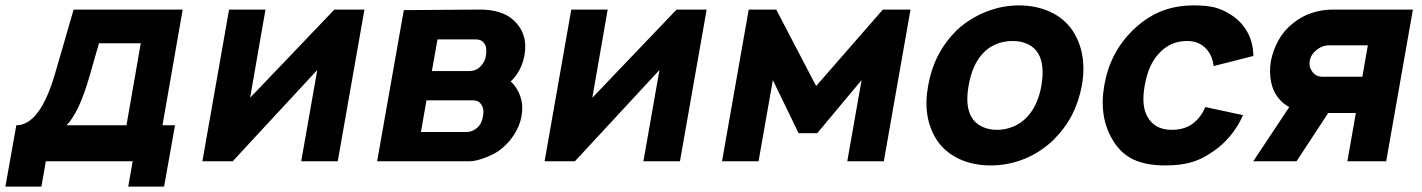

<svg xmlns="http://www.w3.org/2000/svg" viewBox="-44 -598 5272 712"><path d="M558.5 -133.5H605L564.5 94H431.5L448 0H126L109.5 94H-24L16.5 -133.5Q104.5 -133.5 160.5 -326L229 -562.5H633.5ZM478 -437.5H323L286.5 -310.5Q249 -181 203 -133.5H425Z M1208.5 0H1073L1132.5 -338.5L819 0H706.5L805.5 -562.5H940.5L883.5 -235.5L1196 -562.5H1307.5Z M1735.5 -562.5Q1816.5 -562.5 1859.5 -524Q1915 -473.5 1901 -393.5Q1894 -353 1871 -320Q1857.5 -302.5 1850 -296Q1875 -272.5 1885.5 -240.5Q1897 -207.5 1890 -167.5Q1883.5 -130 1860.2 -95.2Q1837 -60.5 1802.5 -36.5Q1781 -22.5 1749 -11Q1719 0 1696 0H1354.5L1453.5 -560.5ZM1557.5 -334.5H1696Q1725 -334.5 1743 -357.5Q1754.5 -371.5 1757.5 -388.5Q1759.5 -402 1759.5 -411Q1759.5 -420 1756.5 -429Q1750 -442.5 1741.2 -447.2Q1732.5 -452 1717 -452H1578.5ZM1517 -108.5H1685.5Q1712 -108.5 1732.5 -131Q1744 -146.5 1747 -167.5Q1751.5 -189 1745 -203Q1739 -215.5 1730.5 -220.8Q1722 -226 1706.5 -226H1537.5Z M2477.5 0H2342L2401.5 -338.5L2088 0H1975.5L2074.5 -562.5H2209.5L2152.5 -235.5L2465 -562.5H2576.5Z M3332.5 -562.5 3233.5 0H3098L3151 -301L2986.5 -104H2917.5L2822 -301L2769 0H2633.5L2732.5 -562.5H2834.5L2982.5 -279L3230 -562.5Z M3430.5 -78Q3376 -161.5 3398 -281Q3419 -401 3502.5 -484.5Q3549 -528.5 3610.5 -553.5Q3671.5 -578 3734.5 -578Q3766 -578 3795.5 -572Q3825 -566 3850.8 -554Q3876.5 -542 3897.5 -524.5Q3918.5 -507 3933.5 -484.5Q3988.5 -401 3968 -281Q3956.5 -221 3931.5 -172Q3906.5 -123 3861.5 -78Q3813.5 -32.5 3754 -8.5Q3694.5 15.5 3629.5 15.5Q3598 15.5 3568.5 9.5Q3539 3.5 3513.2 -8.5Q3487.5 -20.5 3466.5 -38Q3445.5 -55.5 3430.5 -78ZM3806.5 -399Q3793 -422 3768.2 -434Q3743.5 -446 3710.5 -446Q3678.5 -446 3649.2 -434Q3620 -422 3600 -399Q3561.5 -358 3548 -281Q3534.5 -205 3558.5 -164.5Q3571 -141.5 3596.5 -129Q3622 -116.5 3653.5 -116.5Q3685 -116.5 3714.5 -129Q3744 -141.5 3765 -164.5Q3804.5 -206 3818 -281Q3830.5 -357.5 3806.5 -399Z M4456.5 -353Q4451.5 -395.5 4426 -420Q4400 -446 4358.5 -446Q4295 -446 4253 -399Q4214.5 -358 4201 -281Q4187.5 -205 4211.5 -164.5Q4238.5 -116.5 4301 -116.5Q4349 -116.5 4380.5 -140.5Q4396 -153 4406.5 -167Q4417 -181 4426 -201L4565.5 -171Q4547 -128.5 4516.8 -92.5Q4486.5 -56.5 4449 -32.5Q4407.5 -4.5 4369.5 5Q4331 15.5 4277 15.5Q4206 15.5 4159.2 -6.5Q4112.5 -28.5 4083.5 -77Q4030.5 -162.5 4051 -281Q4072 -402.5 4155.5 -484.5Q4204.5 -532.5 4259.5 -555.2Q4314.5 -578 4384.5 -578Q4432 -578 4462 -570Q4492 -562.5 4525 -540.5Q4561 -516.5 4582 -478.5Q4603 -440.5 4604 -390.5Z M5195.5 -562.5 5096.5 0H4952.5L4984 -179H4881.5L4764 0H4603.5L4737 -201Q4714 -213.5 4700.5 -230Q4677.5 -256 4669.8 -293.5Q4662 -331 4669 -372Q4676.5 -411.5 4697 -448.5Q4717.5 -485.5 4750.5 -511.5Q4782 -537.5 4820.5 -550Q4859 -562.5 4898.5 -562.5ZM5028.5 -430H4880.5Q4854 -427.5 4837 -411.5Q4816.5 -395 4813 -372Q4809 -350.5 4821.5 -333.5Q4835 -313.5 4860 -313.5H5008Z"/></svg>

Font: Russisch Sans ExtraBold
Style: Italic
Weight: 800
Width: 4
Italic angle: -10°
Designer: Michael Sharanda (font) & Cristiano Sobral (main changes)
Foundry: Michael Sharanda
Version: Version 2.00;September 8, 2020;FontCreator 13.0.0.2681 64-bi